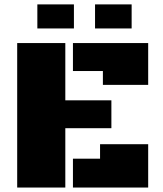

<svg xmlns="http://www.w3.org/2000/svg" viewBox="-20 -841 731 861"><path d="M272.9 -266.1V0H57.1V-647.9H272.9V-391.1H479.5V-266.1ZM307.1 -522.5V-647.9H644.5V-460.4H441.4V-522.5ZM307.1 0V-129.4H428.7V-194.3H644.5V0ZM147.5 -821.3H311.5V-713.4H147.5ZM406.2 -821.3H570.3V-713.4H406.2Z"/></svg>

Font: Black Ops One
Style: Regular
Weight: 400
Designer: James Grieshaber
Foundry: James Grieshaber
Version: Version 1.002